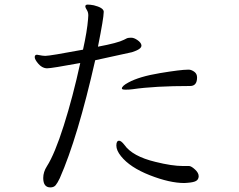

<svg xmlns="http://www.w3.org/2000/svg" viewBox="-20 -793 1040 835"><path d="M363 -710Q359 -658 341 -577Q197 -550 177 -550L164 -551Q144 -555 141 -555Q131 -555 131 -544.5Q131 -534 146.5 -516Q162 -498 181 -496H186Q204 -496 329 -519Q297 -372 257.5 -247.5Q218 -123 184 -70Q168 -45 168 -19Q168 22 199 22Q214 22 222 12.5Q230 3 240 -18Q318 -195 394 -531L554 -566Q595 -579 595 -594V-597Q593 -608 578 -618.5Q563 -629 551 -629Q539 -629 533 -627L519 -620Q492 -606 406 -590Q431 -715 431 -740V-744Q428 -760 388 -770Q372 -773 361.5 -773Q351 -773 351 -765Q351 -760 357.5 -750Q364 -740 364 -726ZM803 -490H797Q766 -490 675.5 -475Q585 -460 538 -434Q510 -419 510 -408Q510 -403 526.5 -403Q543 -403 557 -405Q653 -419 807 -419Q837 -419 837 -456Q837 -472 825.5 -480.5Q814 -489 803 -490ZM506 -114Q545 -65 631.5 -31Q718 3 782 3L796 2Q822 0 832.5 -6Q843 -12 844 -25V-27Q844 -41 828.5 -55.5Q813 -70 803 -71H776Q728 -71 656 -89Q556 -113 521 -163Q507 -181 498 -181Q486 -181 486 -160Q486 -139 506 -114Z"/></svg>

Font: LXGW WenKai Mono TC
Style: Regular
Weight: 400
Designer: LXGW / Fontworks Inc.
Foundry: LXGW / Fontworks Inc.
Version: Version 1.330